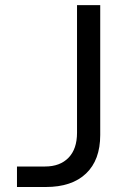

<svg xmlns="http://www.w3.org/2000/svg" viewBox="-20 -748 509 768"><path d="M47.9 0V-82H160.2Q220.2 -82 254.2 -117.2Q288.1 -152.3 288.1 -216.8V-727.5H380.9V-208Q380.9 -107.9 324.2 -54Q267.6 0 163.1 0Z"/></svg>

Font: Inter RS Variable
Style: Regular
Weight: 400
Designer: Rasmus Andersson (customised by Maria Ramos and Noel Pretorius)
Foundry: rsms
Version: Version 3.001;Glyphs 3.2.3 (3260)